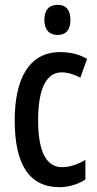

<svg xmlns="http://www.w3.org/2000/svg" viewBox="-20 -766 402 796"><path d="M219 -746C183 -746 164 -724 164 -683C164 -643 184 -621 219 -621C254 -621 272 -643 272 -683C272 -723 255 -746 219 -746ZM227 10C261 10 304 -1 334 -22V-103C301 -84 269 -73 237 -73C172 -73 138 -138 138 -267C138 -398 172 -466 236 -466C261 -466 286 -458 313 -444L341 -522C310 -540 274 -550 229 -550C101 -550 41 -440 41 -267C41 -81 103 10 227 10Z"/></svg>

Font: Noto Sans Myanmar ExtraCondensed Medium
Style: Regular
Weight: 500
Width: 2
Designer: Monotype Design Team
Foundry: Monotype Imaging Inc.
Version: Version 2.107